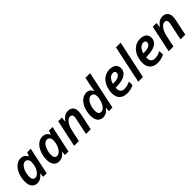

<svg xmlns="http://www.w3.org/2000/svg" viewBox="329 -2195 3640 3640"><g transform="rotate(-45 2149.0 -375.0)"><path d="M196 10C267 10 320 -29 362 -82H366L357 0H452L567 -542H471L442 -467H437C414 -516 372 -552 302 -552C148 -552 46 -369 46 -182C46 -47 114 10 196 10ZM243 -92C198 -92 172 -123 172 -186C172 -317 237 -450 321 -450C370 -450 400 -412 400 -360C400 -330 397 -302 391 -272C369 -175 308 -92 243 -92Z M780 10C851 10 904 -29 946 -82H950L941 0H1036L1151 -542H1055L1026 -467H1021C998 -516 956 -552 886 -552C732 -552 630 -369 630 -182C630 -47 698 10 780 10ZM827 -92C782 -92 756 -123 756 -186C756 -317 821 -450 905 -450C954 -450 984 -412 984 -360C984 -330 981 -302 975 -272C953 -175 892 -92 827 -92Z M1188 0H1315L1364 -228C1394 -366 1458 -449 1525 -449C1563 -449 1583 -429 1583 -388C1583 -370 1580 -351 1574 -326L1506 0H1633L1700 -316C1706 -346 1711 -378 1711 -405C1711 -497 1662 -553 1571 -553C1491 -553 1436 -502 1396 -443H1393L1403 -543H1304Z M1959 10C2031 10 2081 -29 2123 -82H2127L2118 0H2215L2376 -760H2251L2214 -585C2204 -541 2200 -488 2198 -467H2193C2169 -514 2133 -552 2065 -552C1908 -552 1809 -367 1809 -183C1809 -47 1877 10 1959 10ZM2009 -92C1961 -92 1935 -123 1935 -186C1935 -314 1998 -450 2083 -450C2136 -450 2163 -412 2163 -356C2163 -248 2100 -92 2009 -92Z M2604 10C2678 10 2729 -5 2784 -31V-128C2724 -100 2683 -87 2628 -87C2559 -87 2522 -129 2522 -196C2522 -205 2523 -213 2524 -223H2546C2761 -223 2859 -301 2859 -412C2859 -496 2802 -552 2688 -552C2501 -552 2397 -376 2397 -198C2397 -62 2478 10 2604 10ZM2555 -311H2539C2560 -401 2622 -459 2680 -459C2718 -459 2739 -440 2739 -408C2739 -348 2670 -311 2555 -311Z M2907 0H3032L3194 -760H3069Z M3421 10C3495 10 3546 -5 3601 -31V-128C3541 -100 3500 -87 3445 -87C3376 -87 3339 -129 3339 -196C3339 -205 3340 -213 3341 -223H3363C3578 -223 3676 -301 3676 -412C3676 -496 3619 -552 3505 -552C3318 -552 3214 -376 3214 -198C3214 -62 3295 10 3421 10ZM3372 -311H3356C3377 -401 3439 -459 3497 -459C3535 -459 3556 -440 3556 -408C3556 -348 3487 -311 3372 -311Z M3723 0H3850L3899 -228C3929 -366 3993 -449 4060 -449C4098 -449 4118 -429 4118 -388C4118 -370 4115 -351 4109 -326L4041 0H4168L4235 -316C4241 -346 4246 -378 4246 -405C4246 -497 4197 -553 4106 -553C4026 -553 3971 -502 3931 -443H3928L3938 -543H3839Z"/></g></svg>

Font: Noto Sans SemiBold
Style: Italic
Weight: 600
Italic angle: -12°
Designer: Monotype Design Team
Foundry: Monotype Imaging Inc.
Version: Version 2.013